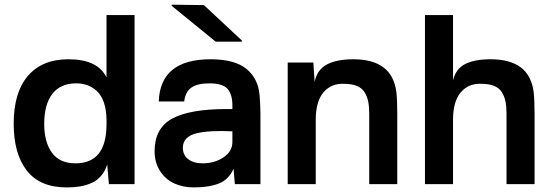

<svg xmlns="http://www.w3.org/2000/svg" viewBox="-20 -795 2385 829"><path d="M561 -730V0H450.2L442.9 -85Q434.1 -56.2 416.7 -35.9Q399.4 -15.6 375.7 -5.1Q352.1 5.4 326.2 9.8Q300.3 14.2 268.1 14.2Q152.3 14.2 95.7 -58.6Q39.1 -131.3 39.1 -261.2Q39.1 -396 100.6 -467.5Q162.1 -539.1 275.9 -539.1Q401.4 -539.1 439.9 -460.9V-730ZM170.9 -259.8Q170.9 -181.6 204.1 -135.7Q237.3 -89.8 306.2 -89.8Q439.9 -89.8 439.9 -258.8V-274.9Q439.9 -319.3 428.7 -351.8Q417.5 -384.3 398.2 -401.9Q378.9 -419.4 356.9 -427.2Q335 -435.1 309.1 -435.1Q240.7 -435.1 205.8 -389.4Q170.9 -343.8 170.9 -259.8Z M889.2 -539.1Q994.1 -539.1 1044.9 -496.8Q1095.7 -454.6 1101.1 -380.9Q1104.5 -334 1104.5 -300.8V0H994.1L988.3 -66.9Q968.3 -19.5 925 -2.7Q881.8 14.2 816.4 14.2Q769.5 14.2 731.7 -3.4Q693.8 -21 670.7 -57.1Q647.5 -93.3 647.5 -142.1Q647.5 -241.2 723.1 -282.7Q798.8 -324.2 959.5 -324.2H983.4V-339.8Q983.4 -387.2 962.6 -411.1Q941.9 -435.1 884.3 -435.1Q832 -435.1 806.2 -416.7Q780.3 -398.4 775.4 -356.9H665.5Q671.9 -539.1 889.2 -539.1ZM721.2 -770V-774.9L860.4 -772.9L1024.4 -620.1V-615.2H911.1ZM769.5 -157.2Q769.5 -125.5 792.7 -107.7Q815.9 -89.8 855.5 -89.8Q906.2 -89.8 944.8 -115.5Q983.4 -141.1 983.4 -182.1V-228Q934.6 -230.5 895 -228.3Q855.5 -226.1 827.6 -219.2Q799.8 -212.4 784.7 -196.8Q769.5 -181.2 769.5 -157.2Z M1505.4 -539.1Q1588.4 -539.1 1635 -504.6Q1681.6 -470.2 1691.4 -397.9Q1695.3 -362.3 1695.3 -304.2V0H1574.2V-304.2Q1574.2 -335.4 1569.6 -357.7Q1564.9 -379.9 1553.5 -397.7Q1542 -415.5 1520 -424.3Q1498 -433.1 1465.3 -433.1Q1410.2 -435.5 1376.7 -396.2Q1343.3 -356.9 1343.3 -277.8V0H1222.2V-524.9H1333L1338.4 -440.9Q1349.1 -494.6 1391.8 -516.8Q1434.6 -539.1 1505.4 -539.1Z M1936 -730V-448.2Q1948.2 -498.5 1989 -518.8Q2029.8 -539.1 2098.1 -539.1Q2181.2 -539.1 2227.8 -504.6Q2274.4 -470.2 2284.2 -397.9Q2288.1 -362.3 2288.1 -304.2V0H2167V-304.2Q2167 -335.4 2162.4 -357.7Q2157.7 -379.9 2146.2 -397.7Q2134.8 -415.5 2112.8 -424.3Q2090.8 -433.1 2058.1 -433.1Q2002.9 -435.5 1969.5 -396.2Q1936 -356.9 1936 -277.8V0H1814.9V-730Z"/></svg>

Font: Nacelle SemiBold
Style: Regular
Weight: 600
Designer: Sora Sagano
Foundry: Sora Sagano
Version: Version 1.000;FEAKit 1.0